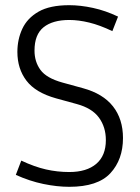

<svg xmlns="http://www.w3.org/2000/svg" viewBox="-20 -710 539 740"><path d="M247 -47Q314 -47 351 -78.5Q388 -110 388 -170Q388 -220 361.5 -256.5Q335 -293 276 -309L196 -331Q117 -353 82 -399Q47 -445 47 -510Q47 -558 66 -599Q85 -640 128.5 -665Q172 -690 247 -690Q290 -690 338.5 -679.5Q387 -669 435 -646L413 -590Q365 -613 324 -623Q283 -633 247 -633Q183 -633 148 -605Q113 -577 113 -515Q113 -472 136 -440.5Q159 -409 220 -392L300 -370Q377 -349 415.5 -300Q454 -251 454 -178Q454 -95 405.5 -42.5Q357 10 247 10Q200 10 147 -1Q94 -12 41 -36L62 -91Q113 -67 157 -57Q201 -47 247 -47Z"/></svg>

Font: Inria Sans Light
Style: Regular
Weight: 300
Designer: Black Foundry Team
Foundry: Black Foundry
Version: Version 1.2; ttfautohint (v1.8.3)